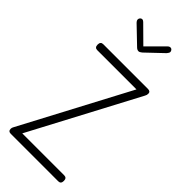

<svg xmlns="http://www.w3.org/2000/svg" viewBox="-308 -1039 1090 1090"><g transform="rotate(45 237.0 -494.0)"><path d="M129 -981 228 -883 326 -981Q333 -988 342 -988Q349 -988 354 -982Q359 -976 359 -969Q359 -962 349 -950L248 -854Q236 -844 228 -844Q217 -844 207 -854L107 -950Q97 -960 97 -969Q97 -976 102 -982Q107 -988 114 -988Q122 -988 129 -981ZM432 -692 91 -48H428Q449 -48 449 -24Q449 0 428 0H47Q26 0 26 -20Q26 -29 31 -37L373 -683H58Q37 -683 37 -707Q37 -731 58 -731H417Q438 -731 438 -713Q438 -702 432 -692Z"/></g></svg>

Font: Dosis
Style: Light
Weight: 300
Designer: Edgar Tolentino, Pablo Impallari, Igino Marini
Foundry: Edgar Tolentino, Pablo Impallari, Igino Marini
Version: Version 1.007